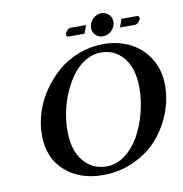

<svg xmlns="http://www.w3.org/2000/svg" viewBox="-89 -902 952 998"><g transform="rotate(-10 386.5 -403.0)"><path d="M609.9 -771H691.9Q703.1 -771 703.1 -759.8V-755.9Q701.7 -747.1 692.4 -737.5Q683.1 -728 673.8 -728H594.2ZM407.2 -728H321.8Q312 -728 312 -737.8V-742.2Q313.5 -751 322 -761Q330.6 -771 338.9 -771H422.9ZM473.1 -617.2Q431.2 -617.2 392.6 -594.7Q354 -572.3 325.4 -534.7Q296.9 -497.1 275.4 -449.2Q253.9 -401.4 242.9 -348.6Q231.9 -295.9 231.9 -245.1Q231.9 -143.6 279.1 -86.2Q326.2 -28.8 401.9 -28.8Q453.1 -28.8 498.5 -62.5Q543.9 -96.2 574.2 -149.9Q604.5 -203.6 621.8 -269.8Q639.2 -335.9 639.2 -401.9Q639.2 -504.9 592.8 -561Q546.4 -617.2 473.1 -617.2ZM375 12.2Q251.5 12.2 174.3 -57.9Q97.2 -127.9 97.2 -247.1Q97.2 -305.2 115.7 -364.5Q134.3 -423.8 169.7 -476.1Q205.1 -528.3 252.7 -569.3Q300.3 -610.4 362.8 -634.3Q425.3 -658.2 493.2 -658.2Q571.8 -658.2 635 -626Q698.2 -593.8 735.6 -532.5Q772.9 -471.2 772.9 -391.1Q772.9 -316.4 744.6 -244.4Q716.3 -172.4 666 -115.2Q615.7 -58.1 539.6 -22.9Q463.4 12.2 375 12.2ZM445.8 -750Q445.8 -777.8 465.3 -797.9Q484.9 -817.9 512.2 -817.9Q534.7 -817.9 550.3 -802.2Q565.9 -786.6 565.9 -765.1Q565.9 -737.3 546.1 -717.8Q526.4 -698.2 500 -698.2Q476.6 -698.2 461.2 -713.4Q445.8 -728.5 445.8 -750Z"/></g></svg>

Font: Linux Libertine
Style: Bold Italic
Weight: 700
Italic angle: -11.5°
Designer: Philipp H. Poll
Foundry: Philipp H. Poll
Version: Version 4.0.5